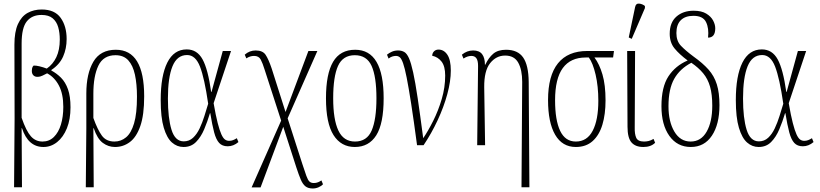

<svg xmlns="http://www.w3.org/2000/svg" viewBox="-20 -826 4662 1092"><path d="M60 239 63 -151 62 -572Q62 -645 82 -689Q102 -733 137 -752.5Q172 -772 217 -772Q291 -772 325 -724.5Q359 -677 359 -604Q359 -550 339 -504.5Q319 -459 272 -428V-425Q302 -409 327 -384Q352 -359 366.5 -318.5Q381 -278 381 -216Q381 -147 360.5 -96.5Q340 -46 305 -18Q270 10 227 10Q140 10 105 -97H103L105 239ZM222 -21Q260 -21 286.5 -47Q313 -73 326.5 -117.5Q340 -162 340 -218Q340 -292 315 -339.5Q290 -387 248 -409Q237 -403 222 -396Q207 -389 196 -389Q180 -388 170.5 -397Q161 -406 161 -423Q161 -429 162.5 -437.5Q164 -446 171 -453Q183 -454 204 -449Q225 -444 246 -436Q281 -460 300.5 -501Q320 -542 320 -601Q320 -640 311 -671.5Q302 -703 279.5 -722Q257 -741 216 -741Q162 -741 132.5 -704.5Q103 -668 103 -578V-156Q129 -81 155.5 -51Q182 -21 222 -21Z M468 239 471 -96V-294Q471 -407 511 -475Q551 -543 639 -543Q800 -543 800 -278Q800 -172 778 -109Q756 -46 718.5 -18Q681 10 634 10Q596 10 564.5 -13.5Q533 -37 513 -97H511L513 239ZM631 -21Q668 -21 697 -45Q726 -69 742.5 -124.5Q759 -180 759 -276Q759 -348 747.5 -401Q736 -454 709.5 -483Q683 -512 637 -512Q568 -512 539.5 -452.5Q511 -393 511 -293V-155Q535 -88 559.5 -54.5Q584 -21 631 -21Z M1024 10Q987 10 958 -15.5Q929 -41 911.5 -99.5Q894 -158 894 -257Q894 -395 931.5 -470Q969 -545 1042 -545Q1101 -545 1132 -488.5Q1163 -432 1181 -303H1183L1247 -536H1294L1195 -239Q1207 -169 1218 -126.5Q1229 -84 1239 -62Q1249 -40 1259.5 -32.5Q1270 -25 1283 -25Q1295 -25 1305.5 -29Q1316 -33 1327 -40L1336 -18Q1308 6 1275 6Q1244 6 1226.5 -13Q1209 -32 1198 -73Q1187 -114 1176 -182H1174Q1160 -135 1141.5 -91Q1123 -47 1095 -18.5Q1067 10 1024 10ZM1025 -22Q1056 -22 1078 -42.5Q1100 -63 1115.5 -96Q1131 -129 1142.5 -166Q1154 -203 1164 -236Q1143 -381 1117.5 -447Q1092 -513 1044 -513Q987 -513 961 -449Q935 -385 935 -266Q935 -154 955.5 -88Q976 -22 1025 -22Z M1411 240 1579 -140 1485 -430Q1474 -466 1463 -487Q1452 -508 1425 -508Q1402 -508 1381 -494L1372 -515Q1399 -539 1434 -539Q1474 -539 1490.5 -514.5Q1507 -490 1525 -437L1604 -189L1734 -536H1785L1616 -153L1700 108Q1714 151 1722.5 174.5Q1731 198 1740 206.5Q1749 215 1765 215Q1778 215 1789 210.5Q1800 206 1808 200L1817 222Q1808 232 1792 239Q1776 246 1759 246Q1733 246 1717.5 234Q1702 222 1690.5 195Q1679 168 1665 125L1591 -105L1462 240Z M1998 10Q1920 10 1877 -57.5Q1834 -125 1834 -267Q1834 -406 1874.5 -474.5Q1915 -543 2000 -543Q2162 -543 2162 -267Q2162 -123 2120 -56.5Q2078 10 1998 10ZM1999 -21Q2067 -21 2094 -84Q2121 -147 2121 -267Q2121 -390 2093.5 -451Q2066 -512 1998 -512Q1930 -512 1902.5 -451Q1875 -390 1875 -267Q1875 -146 1904.5 -83.5Q1934 -21 1999 -21Z M2352 0Q2333 -143 2318.5 -236Q2304 -329 2293 -384.5Q2282 -440 2272.5 -466.5Q2263 -493 2253.5 -500.5Q2244 -508 2232 -508Q2225 -508 2214 -505.5Q2203 -503 2190 -493L2181 -515Q2193 -525 2209 -532Q2225 -539 2244 -539Q2264 -539 2279 -530.5Q2294 -522 2306 -495Q2318 -468 2330 -413.5Q2342 -359 2355.5 -268Q2369 -177 2387 -40Q2415 -81 2444 -139Q2473 -197 2492.5 -263Q2512 -329 2512 -396Q2512 -449 2491.5 -475.5Q2471 -502 2438 -509Q2439 -525 2449 -534.5Q2459 -544 2474 -544Q2505 -544 2524.5 -514.5Q2544 -485 2544 -425Q2544 -364 2524 -290.5Q2504 -217 2469 -142Q2434 -67 2389 0Z M2946 239 2950 -360Q2950 -429 2927.5 -469.5Q2905 -510 2853 -510Q2802 -510 2767.5 -466.5Q2733 -423 2734 -330L2739 0H2694L2699 -451Q2699 -481 2689.5 -494.5Q2680 -508 2661 -508Q2652 -508 2641 -505Q2630 -502 2616 -493L2607 -515Q2636 -539 2671 -539Q2706 -539 2722 -518Q2738 -497 2738 -458H2740Q2759 -498 2785.5 -520.5Q2812 -543 2858 -543Q2925 -543 2955.5 -499Q2986 -455 2987 -360L2991 239Z M3255 10Q3178 10 3137.5 -59.5Q3097 -129 3097 -257Q3097 -396 3153.5 -466Q3210 -536 3320 -536H3472L3467 -499H3361Q3389 -462 3406.5 -402.5Q3424 -343 3424 -255Q3424 -176 3406 -116.5Q3388 -57 3350.5 -23.5Q3313 10 3255 10ZM3255 -21Q3319 -21 3351 -82.5Q3383 -144 3383 -253Q3383 -335 3367.5 -401.5Q3352 -468 3329 -499H3311Q3225 -499 3181 -439Q3137 -379 3137 -256Q3137 -142 3166 -81.5Q3195 -21 3255 -21Z M3639 10Q3594 10 3571.5 -16Q3549 -42 3549 -105L3547 -536H3592L3590 -101Q3589 -64 3598.5 -42.5Q3608 -21 3643 -21Q3656 -21 3669 -24Q3682 -27 3697 -36L3706 -14Q3682 10 3639 10ZM3573 -605 3556 -613 3592 -785Q3596 -807 3614.5 -805.5Q3633 -804 3648 -792V-780Z M3909 10Q3832 10 3787 -53Q3742 -116 3742 -222Q3742 -331 3781.5 -391.5Q3821 -452 3891 -482Q3844 -517 3816.5 -550.5Q3789 -584 3789 -634Q3789 -698 3827 -731.5Q3865 -765 3925 -765Q3970 -765 3997 -748.5Q4024 -732 4036 -709Q4048 -686 4048 -665Q4048 -612 4007 -612Q4013 -665 3995.5 -700.5Q3978 -736 3924 -736Q3877 -736 3852 -711Q3827 -686 3827 -638Q3827 -593 3852.5 -566Q3878 -539 3925 -504Q3977 -467 4009.5 -430.5Q4042 -394 4057 -346Q4072 -298 4072 -228Q4072 -119 4029 -54.5Q3986 10 3909 10ZM3908 -21Q3967 -21 3999 -77Q4031 -133 4031 -225Q4031 -289 4018.5 -333Q4006 -377 3979.5 -409Q3953 -441 3912 -469Q3847 -435 3814.5 -377.5Q3782 -320 3782 -222Q3782 -134 3815.5 -77.5Q3849 -21 3908 -21Z M4295 10Q4258 10 4229 -15.5Q4200 -41 4182.5 -99.5Q4165 -158 4165 -257Q4165 -395 4202.5 -470Q4240 -545 4313 -545Q4372 -545 4403 -488.5Q4434 -432 4452 -303H4454L4518 -536H4565L4466 -239Q4478 -169 4489 -126.5Q4500 -84 4510 -62Q4520 -40 4530.5 -32.5Q4541 -25 4554 -25Q4566 -25 4576.5 -29Q4587 -33 4598 -40L4607 -18Q4579 6 4546 6Q4515 6 4497.5 -13Q4480 -32 4469 -73Q4458 -114 4447 -182H4445Q4431 -135 4412.5 -91Q4394 -47 4366 -18.5Q4338 10 4295 10ZM4296 -22Q4327 -22 4349 -42.5Q4371 -63 4386.5 -96Q4402 -129 4413.5 -166Q4425 -203 4435 -236Q4414 -381 4388.5 -447Q4363 -513 4315 -513Q4258 -513 4232 -449Q4206 -385 4206 -266Q4206 -154 4226.5 -88Q4247 -22 4296 -22Z"/></svg>

Font: Noto Serif ExtraCondensed ExtraLight
Style: Regular
Weight: 200
Width: 2
Designer: Monotype Design Team
Foundry: Monotype Imaging Inc.
Version: Version 2.015